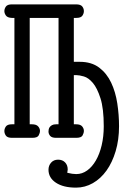

<svg xmlns="http://www.w3.org/2000/svg" viewBox="-23 -631 568 879"><path d="M-3 -31Q-3 -42 4 -52Q11 -62 32 -62H43V-549H31Q11 -550 4 -560Q-3 -570 -3 -580Q-3 -591 4 -601Q11 -611 32 -611H325Q346 -611 353.5 -601.5Q361 -592 361 -580Q361 -569 354 -559Q347 -549 326 -549H315V-348H342Q396 -348 431 -321.5Q466 -295 486 -252.5Q506 -210 514 -157.5Q522 -105 522 -53Q522 9 506.5 61Q491 113 464.5 150Q438 187 402 207.5Q366 228 325 228Q267 228 233 205.5Q199 183 199 146Q199 127 211 113.5Q223 100 243 100Q263 100 275 112.5Q287 125 287 145Q287 150 285 160Q309 166 326 166Q353 166 376 149.5Q399 133 416 103.5Q433 74 442.5 34Q452 -6 452 -53Q452 -134 437 -181Q422 -228 402 -251.5Q382 -275 361 -281Q340 -287 327 -287H315V-62H325Q345 -62 353 -52.5Q361 -43 361 -32Q361 -22 355 -11Q349 0 326 0H234Q214 0 206.5 -9Q199 -18 199 -29Q199 -33 200 -38.5Q201 -44 204.5 -49Q208 -54 215 -58Q222 -62 234 -62H245V-549H113V-62H123Q143 -62 151.5 -52.5Q160 -43 160 -32Q160 -22 154 -11Q148 0 125 0H32Q11 0 4 -10Q-3 -20 -3 -31Z"/></svg>

Font: CMU Typewriter Custom
Style: Regular
Weight: 500
Monospace: yes
Version: Version 0.7.0